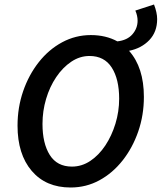

<svg xmlns="http://www.w3.org/2000/svg" viewBox="-20 -822 719 854"><path d="M294 12Q184 12 121 -62Q58 -136 58 -263Q58 -344 83 -416.5Q108 -489 152.5 -545.5Q197 -602 256.5 -634Q316 -666 384 -666Q451 -666 502 -638Q546 -643 569 -669.5Q592 -696 592 -730Q592 -752 582 -775L665 -802Q679 -766 679 -737Q679 -680 644 -643.5Q609 -607 554 -596Q620 -522 620 -391Q620 -310 595 -237.5Q570 -165 525.5 -108.5Q481 -52 422 -20Q363 12 294 12ZM300 -81Q344 -81 382 -106.5Q420 -132 448.5 -175Q477 -218 493.5 -272Q510 -326 510 -383Q510 -470 477 -521.5Q444 -573 378 -573Q335 -573 297 -547.5Q259 -522 230 -479Q201 -436 185 -382Q169 -328 169 -271Q169 -184 201.5 -132.5Q234 -81 300 -81Z"/></svg>

Font: Source Sans 3 Semibold
Style: Italic
Weight: 600
Italic angle: -11°
Designer: Paul D. Hunt
Foundry: Adobe
Version: Version 3.052;hotconv 1.1.0;makeotfexe 2.6.0